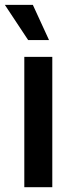

<svg xmlns="http://www.w3.org/2000/svg" viewBox="-32 -784 309 804"><path d="M69.8 0V-545.9H187V0ZM85.9 -616.2 -11.7 -763.7H105.5L173.3 -616.2Z"/></svg>

Font: Inter Cardless
Style: Medium
Weight: 500
Designer: Rasmus Andersson
Foundry: rsms
Version: Version 4.001;git-9221beed3